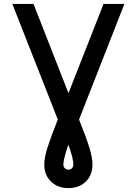

<svg xmlns="http://www.w3.org/2000/svg" viewBox="-20 -720 698 980"><path d="M329 240Q274.5 240 240.2 206.8Q206 173.5 206 120Q206 84 223.2 30.5Q240.5 -23 275 -110L43 -700H151L329.5 -244.5L508.5 -700H615L383.5 -110Q419 -21.5 435.5 31.5Q452 84.5 452 120Q452 173.5 418 206.8Q384 240 329 240ZM329 146Q339 146 346.8 139.2Q354.5 132.5 354.5 118.5Q354.5 107.5 349 83Q343.5 58.5 329 18Q315 58.5 309.2 83Q303.5 107.5 303.5 118.5Q303.5 132.5 311.5 139.2Q319.5 146 329 146Z"/></svg>

Font: Overpass Medium
Style: Regular
Weight: 500
Designer: Delve Withrington, Dave Bailey, Thomas Jockin
Foundry: Delve Fonts LLC
Version: Version 4.000